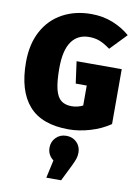

<svg xmlns="http://www.w3.org/2000/svg" viewBox="-110 -788 873 1202"><g transform="rotate(10 326.5 -187.0)"><path d="M618 -625 518 -521Q481 -548 451 -560Q421 -572 383 -572Q310 -572 271 -516.5Q232 -461 232 -348Q232 -263 244 -214.5Q256 -166 281.5 -146Q307 -126 349 -126Q386 -126 420 -143V-270H350L331 -409H618V-60Q563 -22 492 -1Q421 20 355 20Q184 20 102 -73.5Q20 -167 20 -349Q20 -464 65 -547Q110 -630 190 -673Q270 -716 371 -716Q446 -716 508.5 -691Q571 -666 618 -625ZM442 153Q442 174 436 192Q430 210 415 241L365 342H271L296 228Q258 199 258 153Q258 115 284 88.5Q310 62 350 62Q390 62 416 88Q442 114 442 153Z"/></g></svg>

Font: Fira Sans Black
Style: Regular
Weight: 900
Designer: Carrois Corporate & Edenspiekermann AG
Foundry: Carrois Corporate GbR & Edenspiekermann AG
Version: Version 4.203